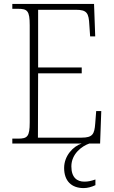

<svg xmlns="http://www.w3.org/2000/svg" viewBox="-20 -734 584 982"><path d="M43 0H398C354 14 308 63 308 125C308 192 346 228 408 228C428 228 449 222 468 213V184C444 192 431 195 411 195C375 195 345 175 345 117C345 53 399 13 437 0H492L498 -166H472L467 -102C463 -48 454 -30 397 -30H174L175 -359H398V-389H175V-684H368C425 -684 434 -667 437 -606L441 -548H467L461 -714H43V-689H72C120 -689 132 -679 132 -605V-108C132 -35 120 -25 72 -25H43Z"/></svg>

Font: Noto Serif Hebrew SemiCondensed ExtraLight
Style: Regular
Weight: 200
Width: 4
Designer: Monotype Design Team
Foundry: Monotype Imaging Inc.
Version: Version 2.004